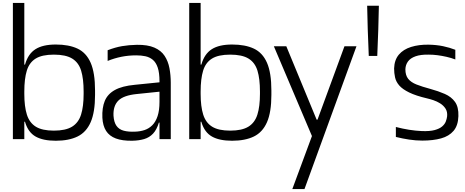

<svg xmlns="http://www.w3.org/2000/svg" viewBox="-20 -950 3175 1311"><path d="M361 11Q274 11 223.5 -17.5Q173 -46 152 -114Q131 -182 131 -298V-324Q131 -440 151.5 -511Q172 -582 222 -614Q272 -646 361 -646Q450 -646 509.5 -618Q569 -590 599 -521.5Q629 -453 629 -332V-302Q629 -184 599 -115.5Q569 -47 509.5 -18Q450 11 361 11ZM143 -119V-139H157V-119ZM68 0V-930H146V0ZM348 -58Q428 -58 472 -85Q516 -112 533.5 -167.5Q551 -223 551 -309V-325Q551 -412 534 -467.5Q517 -523 473 -550Q429 -577 348 -577Q267 -577 223.5 -550Q180 -523 163 -467.5Q146 -412 146 -325V-309Q146 -223 163.5 -167.5Q181 -112 224.5 -85Q268 -58 348 -58ZM143 -490V-509H157V-490Z M1069 0V-307Q1069 -313 1069 -326Q1069 -339 1069 -354Q1069 -369 1069 -380.5Q1069 -392 1069 -394Q1069 -453 1057 -488.5Q1045 -524 1023 -542Q1001 -560 972.5 -566Q944 -572 910 -572Q858 -572 810 -562.5Q762 -553 715 -534V-607Q767 -627 813.5 -635Q860 -643 915 -644Q988 -645 1034 -625Q1080 -605 1104 -568.5Q1128 -532 1137 -484.5Q1146 -437 1146 -385V0ZM883 11Q815 12 771 -4.5Q727 -21 704.5 -56Q682 -91 679 -146Q676 -214 695.5 -261Q715 -308 764.5 -335.5Q814 -363 901 -371L1089 -390V-326L914 -308Q824 -299 788 -263Q752 -227 755 -160Q758 -115 775.5 -90.5Q793 -66 825 -57.5Q857 -49 902 -51Q937 -52 967 -62Q997 -72 1020 -95Q1043 -118 1056 -157Q1069 -196 1069 -254L1087 -113H1065Q1050 -64 1025 -37.5Q1000 -11 964.5 -0.5Q929 10 883 11Z M1565 11Q1478 11 1427.5 -17.5Q1377 -46 1356 -114Q1335 -182 1335 -298V-324Q1335 -440 1355.5 -511Q1376 -582 1426 -614Q1476 -646 1565 -646Q1654 -646 1713.5 -618Q1773 -590 1803 -521.5Q1833 -453 1833 -332V-302Q1833 -184 1803 -115.5Q1773 -47 1713.5 -18Q1654 11 1565 11ZM1347 -119V-139H1361V-119ZM1272 0V-930H1350V0ZM1552 -58Q1632 -58 1676 -85Q1720 -112 1737.5 -167.5Q1755 -223 1755 -309V-325Q1755 -412 1738 -467.5Q1721 -523 1677 -550Q1633 -577 1552 -577Q1471 -577 1427.5 -550Q1384 -523 1367 -467.5Q1350 -412 1350 -325V-309Q1350 -223 1367.5 -167.5Q1385 -112 1428.5 -85Q1472 -58 1552 -58ZM1347 -490V-509H1361V-490Z M1976 341 2110 -21 1850 -634H1935L2142 -133H2148L2332 -634H2414L2059 341Z M2567 -911 2563 -750 2556 -568H2498L2491 -750L2487 -911Z M2864 10Q2819 10 2773 3Q2727 -4 2683 -15V-83Q2729 -71 2773 -64Q2817 -57 2861 -55Q2915 -53 2948 -62Q2981 -71 2999 -86.5Q3017 -102 3024 -120.5Q3031 -139 3033 -156Q3036 -187 3022 -208.5Q3008 -230 2985.5 -244Q2963 -258 2939 -266Q2915 -274 2897 -278Q2820 -296 2774 -318.5Q2728 -341 2706 -366.5Q2684 -392 2677.5 -421.5Q2671 -451 2671 -483Q2673 -541 2703.5 -577Q2734 -613 2787 -629.5Q2840 -646 2906 -645Q2961 -644 3006 -634.5Q3051 -625 3089 -610V-544Q3060 -555 3029 -562Q2998 -569 2967.5 -573Q2937 -577 2907 -577Q2852 -578 2817 -565.5Q2782 -553 2765.5 -530Q2749 -507 2748 -477Q2748 -436 2767 -412Q2786 -388 2824 -373Q2862 -358 2918 -343Q2973 -328 3017.5 -308.5Q3062 -289 3087 -254Q3112 -219 3110 -157Q3108 -93 3077 -56.5Q3046 -20 2991.5 -5Q2937 10 2864 10Z"/></svg>

Font: Matangi Medium
Style: Regular
Weight: 500
Designer: Prashant Pant
Foundry: The Graphic Ant
Version: Version 3.002